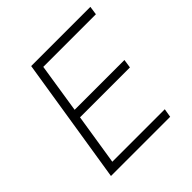

<svg xmlns="http://www.w3.org/2000/svg" viewBox="-184 -857 1009 1009"><g transform="rotate(-45 321.0 -352.5)"><path d="M79 0 191 -705H631L624 -657H233L190 -381H560L553 -333H182L137 -48H527L519 0Z"/></g></svg>

Font: Nunito Sans 7pt ExtraLight
Style: Italic
Weight: 250
Italic angle: -9°
Designer: Vernon Adams
Foundry: Vernon Adams
Version: Version 3.101;gftools[0.9.27]